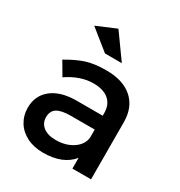

<svg xmlns="http://www.w3.org/2000/svg" viewBox="-179 -880 943 1008"><g transform="rotate(30 293.0 -376.0)"><path d="M404 -65Q347 5 228 5Q172 5 129.5 -16.5Q87 -38 64 -75.5Q41 -113 41 -160Q41 -233 94 -276Q147 -319 242 -320H403V-336Q403 -387 370.5 -415Q338 -443 276 -443Q199 -443 119 -389L72 -469Q133 -505 181.5 -520.5Q230 -536 301 -536Q403 -536 459 -486.5Q515 -437 516 -349L517 0H404ZM403 -187V-236H259Q202 -236 175.5 -219.5Q149 -203 149 -165Q149 -129 176.5 -107.5Q204 -86 252 -86Q313 -86 355.5 -114.5Q398 -143 403 -187ZM250 -609 128 -707 246 -757 352 -609Z"/></g></svg>

Font: Sapa
Style: Regular
Weight: 400
Version: Version 1.20 June 8, 2016